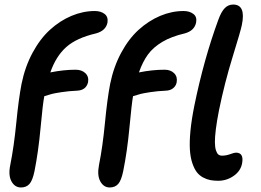

<svg xmlns="http://www.w3.org/2000/svg" viewBox="-20 -765 1141 840"><path d="M934.1 25.9Q915.5 25.9 900.1 22.9Q884.8 20 868.7 11.5Q852.5 2.9 841.3 -11.5Q830.1 -25.9 821.5 -51Q813 -76.2 810.8 -109.9Q808.6 -143.6 813.2 -192.4Q817.9 -241.2 830.1 -301.8Q871.6 -505.4 935.1 -678.2Q948.2 -714.4 963.6 -729.7Q979 -745.1 1000 -745.1Q1056.6 -745.1 1038.1 -655.8Q1033.7 -632.3 998 -517.1Q962.4 -401.9 938 -282.2Q928.7 -234.9 924.3 -199.5Q919.9 -164.1 920.2 -142.3Q920.4 -120.6 924.8 -107.2Q929.2 -93.8 935.5 -88.9Q941.9 -84 951.2 -84Q969.2 -84 987.1 -90.6Q1004.9 -97.2 1012.2 -97.2Q1047.9 -97.2 1039.1 -49.8Q1032.7 -16.6 1002.2 4.6Q971.7 25.9 934.1 25.9ZM71.8 55.2Q44.9 55.2 30.3 28.6Q15.6 2 24.9 -43Q41 -123.5 51.3 -227.8Q61.5 -332 74.2 -397.9Q89.4 -472.7 122.3 -533.9Q155.3 -595.2 198.7 -634.8Q242.2 -674.3 292.7 -695.6Q343.3 -716.8 395 -716.8Q420.9 -716.8 437.5 -704.1Q454.1 -691.4 450.2 -666Q442.9 -630.9 400.9 -619.1Q314.5 -599.1 269.5 -558.8Q224.6 -518.6 200.2 -448.2Q258.8 -460 311 -460Q337.9 -460 353.8 -444.6Q369.6 -429.2 365.2 -404.8Q356.4 -369.6 315.9 -368.2Q280.8 -366.7 249 -361.8Q217.3 -356.9 206.8 -354Q196.3 -351.1 173.8 -344.2Q167 -310.1 157.5 -205.6Q147.9 -101.1 130.9 -16.1Q122.6 24.4 108.9 39.8Q95.2 55.2 71.8 55.2ZM460 55.2Q433.6 55.2 418.9 28.6Q404.3 2 413.1 -43Q429.2 -123.5 439.2 -227.8Q449.2 -332 461.9 -397.9Q477.1 -472.7 510 -533.9Q543 -595.2 586.7 -634.8Q630.4 -674.3 680.9 -695.6Q731.4 -716.8 783.2 -716.8Q809.1 -716.8 825.9 -704.1Q842.8 -691.4 837.9 -666Q830.6 -630.9 789.1 -619.1Q730 -605.5 690.2 -581.8Q650.4 -558.1 627.2 -526.4Q604 -494.6 587.9 -448.2Q646.5 -460 700.2 -460Q726.6 -460 741.9 -444.6Q757.3 -429.2 752.9 -404.8Q750 -389.2 737.3 -378.9Q724.6 -368.7 704.1 -368.2Q668.9 -366.7 637.2 -361.8Q605.5 -356.9 595 -354Q584.5 -351.1 562 -344.2Q556.2 -312.5 546.4 -207.5Q536.6 -102.5 519 -16.1Q510.7 24.4 497.1 39.8Q483.4 55.2 460 55.2Z"/></svg>

Font: Shantell Sans Bouncy
Style: Italic
Weight: 500
Italic angle: -11.31°
Designer: Stephen Nixon, Anya Danilova, Shantell Martin
Foundry: Arrow Type
Version: Version 1.006;[9816181b4]